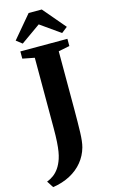

<svg xmlns="http://www.w3.org/2000/svg" viewBox="-193 -1035 753 1285"><g transform="rotate(-15 184.0 -393.0)"><path d="M-24 145Q0.5 136 22 120.2Q43.5 104.5 60.8 79.5Q78 54.5 90 19Q97 -2 101.5 -29Q106 -56 108.5 -95Q111 -134 111 -189V-677L28.5 -693V-743H354.5V-693L277 -677.5V-273.5Q277 -181.5 275 -116.5Q273 -51.5 263 -15Q248 39 213 82Q178 125 125.2 153Q72.5 181 5.5 191ZM57.5 -789.5 17 -821 148.5 -977H239.5L371.5 -821.5L330.5 -789.5L194 -886Z"/></g></svg>

Font: Merriweather 60pt ExtraBold
Style: Regular
Weight: 800
Version: Version 2.100